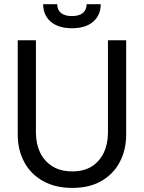

<svg xmlns="http://www.w3.org/2000/svg" viewBox="-20 -902 704 939"><path d="M334 17Q250 17 190.2 -16.7Q130.3 -50.3 98.5 -109.5Q66.7 -168.6 66.7 -245.1V-705H155.7V-253.7Q155.7 -198.7 176.5 -155.6Q197.3 -112.6 237 -88.2Q276.8 -63.8 334 -63.8Q390.4 -63.8 428.9 -88.2Q467.3 -112.6 487.7 -155.6Q508 -198.7 508 -253.7V-705H597.1V-245.1Q597.1 -168.6 565.7 -109.5Q534.3 -50.3 475.7 -16.7Q417 17 334 17ZM332.1 -764Q265.8 -764 228.7 -795.4Q191.6 -826.7 190.9 -881.6H259.7Q260.2 -853.3 278.6 -838.4Q297 -823.4 332.1 -823.4Q366.6 -823.4 384.9 -838.4Q403.2 -853.3 403.9 -881.6H472.7Q472 -826.7 435.2 -795.4Q398.5 -764 332.1 -764Z"/></svg>

Font: TikTok Sans Light
Style: Regular
Weight: 300
Version: Version 4.000